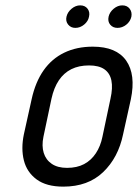

<svg xmlns="http://www.w3.org/2000/svg" viewBox="-20 -686 515 716"><path d="M279 -666Q262 -666 247 -653.5Q232 -641 228 -624Q224 -607 234 -594.5Q244 -582 261 -582Q279 -582 294 -594.5Q309 -607 312 -624Q316 -641 306.5 -653.5Q297 -666 279 -666ZM436 -666Q419 -666 404 -653.5Q389 -641 385 -624Q381 -606 391 -594Q401 -582 418 -582Q436 -582 451 -594Q466 -606 470 -624Q473 -641 463.5 -653.5Q454 -666 436 -666ZM439 -185 468 -316Q487 -408 450.5 -460Q414 -512 326 -512Q266 -512 219.5 -489.5Q173 -467 142.5 -423.5Q112 -380 98 -316L69 -185Q58 -132 69 -88Q80 -44 116.5 -17Q153 10 216 10Q308 10 364.5 -44Q421 -98 439 -185ZM392 -318 362 -176Q355 -141 337.5 -114.5Q320 -88 293.5 -74Q267 -60 230 -60Q195 -60 173 -75Q151 -90 143 -116Q135 -142 142 -176L172 -318Q181 -359 199.5 -386.5Q218 -414 246 -428Q274 -442 312 -442Q349 -442 369.5 -427.5Q390 -413 395.5 -385.5Q401 -358 392 -318Z"/></svg>

Font: Advent Pro Medium
Style: Italic
Weight: 500
Italic angle: -12°
Version: Version 3.000